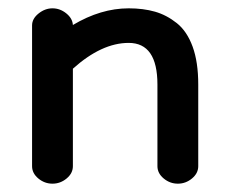

<svg xmlns="http://www.w3.org/2000/svg" viewBox="-20 -431 542 461"><path d="M57 -32V-370Q57 -386 72.5 -398.5Q88 -411 106 -411Q124 -411 139 -399Q154 -387 155 -371Q222 -411 289 -411Q324 -411 352 -403Q380 -395 404.5 -375.5Q429 -356 442.5 -319Q456 -282 456 -228V-32Q456 -15 441 -2.5Q426 10 407 10Q388 10 373 -2.5Q358 -15 358 -32V-228Q358 -328 289 -328Q224 -328 155 -266V-32Q155 -15 140 -2.5Q125 10 106 10Q87 10 72 -2.5Q57 -15 57 -32Z"/></svg>

Font: Hoogli
Style: Bold
Weight: 700
Designer: Anand Singh Naorem
Foundry: Brand New Type
Version: Version 1.00 b007